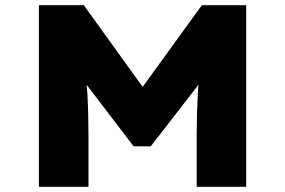

<svg xmlns="http://www.w3.org/2000/svg" viewBox="-20 -720 1099 740"><path d="M130 0V-700H303L594 -296L466 -297L758 -700H929V0H738V-193Q738 -279 742 -351.5Q746 -424 758 -498L778 -436L561 -156H495L279 -439L301 -498Q313 -426 317 -354Q321 -282 321 -193V0Z"/></svg>

Font: Lexend Giga ExtraBold
Style: Regular
Weight: 800
Designer: Bonnie Shaver-Troup, Thomas Jockin
Foundry: Lexend
Version: Version 1.007